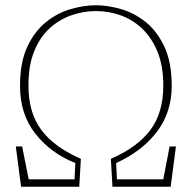

<svg xmlns="http://www.w3.org/2000/svg" viewBox="-20 -709 728 729"><path d="M60 0 40 -153H64L89 -28H263L266 -90Q173 -127 114.5 -201Q56 -275 56 -383Q56 -472 83.5 -531Q111 -590 154.5 -625Q198 -660 248.5 -674.5Q299 -689 344 -689Q389 -689 439.5 -674.5Q490 -660 533.5 -625Q577 -590 604.5 -531Q632 -472 632 -383Q632 -283 576 -209Q520 -135 421 -90L424 -28H600L624 -153H648L628 0H407L401 -106Q502 -150 551 -215.5Q600 -281 600 -384Q600 -459 578 -512.5Q556 -566 519.5 -600.5Q483 -635 437.5 -651Q392 -667 344 -667Q298 -667 252.5 -651.5Q207 -636 170 -603Q133 -570 110.5 -516Q88 -462 88 -384Q88 -281 137 -215.5Q186 -150 287 -106L281 0Z"/></svg>

Font: Source Serif 4 ExtraLight
Style: Regular
Weight: 200
Designer: Frank Grießhammer
Foundry: Adobe
Version: Version 4.005;hotconv 1.1.0;makeotfexe 2.6.0